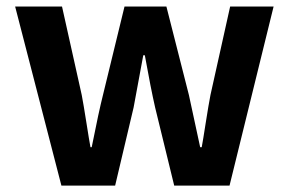

<svg xmlns="http://www.w3.org/2000/svg" viewBox="-20 -580 902 600"><path d="M171.9 0 27.3 -559.6H173.8L235.4 -283.2Q241.2 -252.9 250 -196.8Q258.8 -140.6 262.7 -120.1H266.6Q289.1 -233.4 301.8 -283.2L369.1 -559.6H500L570.3 -283.2Q572.3 -273.4 605.5 -120.1H610.4Q614.3 -140.6 623 -196.8Q631.8 -252.9 637.7 -283.2L699.2 -559.6H835L697.3 0H524.4L464.8 -244.1Q451.2 -303.7 432.6 -407.2H427.7Q399.4 -252.9 397.5 -244.1L339.8 0Z"/></svg>

Font: Gen Shin Gothic Bold
Style: Bold
Weight: 700
Designer: [Source Han Sans]
Ryoko NISHIZUKA  (kana & ideographs); Paul D. Hunt (Latin, Greek & Cyrillic); Wenlong ZHANG  (bopomofo
Version: Version 1.002.20150607